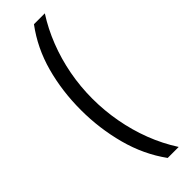

<svg xmlns="http://www.w3.org/2000/svg" viewBox="-329 -839 1012 1012"><g transform="rotate(-45 177.0 -333.5)"><path d="M213 165Q138 62 103 -68.5Q68 -199 68 -337Q68 -477 102.5 -603.5Q137 -730 213 -832H294Q249 -762 217.5 -681.5Q186 -601 169.5 -514Q153 -427 153 -336Q153 -248 169 -160Q185 -72 216.5 10Q248 92 295 165Z"/></g></svg>

Font: guzrati115
Style: Regular
Weight: 400
Designer: Jelle Bosma - Monotype Design Team, Universal Thirst
Foundry: Monotype Imaging Inc.
Version: Version 2.102